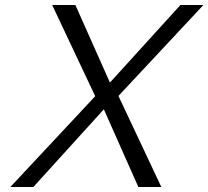

<svg xmlns="http://www.w3.org/2000/svg" viewBox="-20 -751 837 771"><path d="M362.3 -364.7 189.5 -731H282.7L421.4 -419.4L704.6 -731H796.9L455.6 -365.7L627.9 0H535.6L397 -312L113.8 0H21.5Z"/></svg>

Font: Glacial Indifference
Style: Italic
Weight: 400
Designer: Alfredo Marco Pradil
Foundry: Alfredo Marco Pradil
Version: Version 1.312